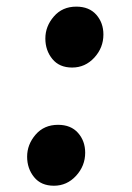

<svg xmlns="http://www.w3.org/2000/svg" viewBox="-20 -558 407 591"><path d="M63.5 -75.7Q63.5 -113.3 89.6 -143.6Q115.7 -173.8 158.7 -173.8Q198.2 -173.8 220.2 -148.9Q242.2 -124 242.2 -87.9Q242.2 -47.4 214.1 -16.8Q186 13.7 146 13.7Q106.4 13.7 85 -12.7Q63.5 -39.1 63.5 -75.7ZM119.6 -439.5Q119.6 -477.1 145.8 -507.3Q171.9 -537.6 214.8 -537.6Q254.4 -537.6 276.4 -512.7Q298.3 -487.8 298.3 -451.7Q298.3 -411.1 270.3 -380.6Q242.2 -350.1 202.1 -350.1Q162.6 -350.1 141.1 -376.5Q119.6 -402.8 119.6 -439.5Z"/></svg>

Font: Gelasio
Style: Bold Italic
Weight: 700
Italic angle: -8.5°
Designer: Eben Sorkin
Foundry: Eben Sorkin
Version: Version 1.008